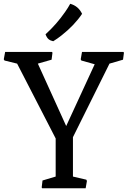

<svg xmlns="http://www.w3.org/2000/svg" viewBox="-49 -1006 682 1026"><path d="M178.2 -41.5 248.5 -62.5V-266.1L42.5 -666L-24.9 -682.6L-28.8 -689L-21.5 -728.5H229L231.4 -724.1L226.6 -687L153.3 -666L304.7 -332.5L457 -662.6L385.7 -682.6L382.3 -689L389.2 -728.5H610.8L613.3 -724.1L608.4 -687L536.1 -666L340.8 -272.9V-62.5L412.1 -45.9L415.5 -39.1L408.7 0H176.3L173.8 -4.4ZM235.4 -785.6Q220.7 -788.6 210.9 -796.4Q201.2 -804.2 194.3 -822.8Q252.9 -875.5 299.8 -943.4Q314.9 -964.8 326.2 -985.8Q370.1 -973.6 389.6 -932.1Q349.1 -871.6 281.2 -817.9Q259.3 -800.3 235.4 -785.6Z"/></svg>

Font: Trykker
Style: Regular
Weight: 400
Designer: Magnus Gaarde
Foundry: Magnus Gaarde
Version: Version 1.001